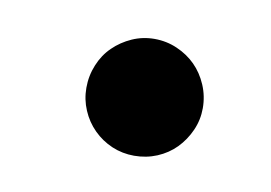

<svg xmlns="http://www.w3.org/2000/svg" viewBox="-34 -418 342 242"><g transform="rotate(10 137.0 -297.0)"><path d="M74 -296.5Q74 -312 79.8 -326Q85.5 -340 95.8 -350Q106 -360 119.5 -366Q133 -372 148 -372Q163.5 -372 177.2 -366Q191 -360 201 -350Q211 -340 217 -326Q223 -312 223 -296.5Q223 -281.5 217 -268Q211 -254.5 201 -244.2Q191 -234 177.2 -228.2Q163.5 -222.5 148 -222.5Q133 -222.5 119.5 -228.2Q106 -234 95.8 -244.2Q85.5 -254.5 79.8 -268Q74 -281.5 74 -296.5Z"/></g></svg>

Font: Lato TR
Style: Italic
Weight: 400
Italic angle: -12°
Designer: Lukasz Dziedzic
Foundry: tyPoland Lukasz Dziedzic
Version: Version 1.104 2013